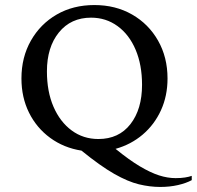

<svg xmlns="http://www.w3.org/2000/svg" viewBox="-20 -591 780 761"><path d="M615 150Q574 150 530.5 139.5Q487 129 432.5 98Q378 67 303 6Q233 -5 179 -44.5Q125 -84 95 -144.5Q65 -205 65 -280Q65 -364 102.5 -430Q140 -496 205 -533.5Q270 -571 354 -571Q438 -571 503.5 -533.5Q569 -496 606.5 -430Q644 -364 644 -280Q644 -211 618 -154Q592 -97 545.5 -57.5Q499 -18 438 -1Q492 43 534 68Q576 93 610 104Q644 115 676 115Q697 115 713 112.5Q729 110 740 106V123Q718 135 685.5 142.5Q653 150 615 150ZM370 -40Q451 -40 497 -99Q543 -158 543 -255Q543 -334 517.5 -394Q492 -454 446 -487.5Q400 -521 341 -521Q261 -521 213.5 -462.5Q166 -404 166 -308Q166 -228 192 -168Q218 -108 264 -74Q310 -40 370 -40Z"/></svg>

Font: Spectral SC Medium
Style: Regular
Weight: 500
Designer: Jean-Baptiste Levee
Foundry: Production Type
Version: Version 2.001